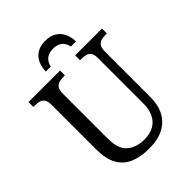

<svg xmlns="http://www.w3.org/2000/svg" viewBox="-255 -1036 1175 1175"><g transform="rotate(-45 332.0 -448.5)"><path d="M335 10Q262 10 209.5 -12.5Q157 -35 129.5 -85Q102 -135 102 -216V-604Q102 -634 91.5 -648.5Q81 -663 64 -667.5Q47 -672 26 -672H14V-714H287V-672H275Q254 -672 236.5 -667Q219 -662 209 -647Q199 -632 199 -600V-210Q199 -123 242 -86.5Q285 -50 352 -50Q405 -50 438.5 -70Q472 -90 488.5 -126Q505 -162 505 -207V-604Q505 -634 495 -648.5Q485 -663 468 -667.5Q451 -672 430 -672H418V-714H650V-672H638Q617 -672 600 -667Q583 -662 573 -647Q563 -632 563 -600V-205Q563 -139 537 -90.5Q511 -42 460.5 -16Q410 10 335 10ZM221 -771Q222 -809 235.5 -839.5Q249 -870 278 -888.5Q307 -907 351 -907Q396 -907 424.5 -888.5Q453 -870 467 -839.5Q481 -809 482 -771H438Q430 -807 407.5 -823Q385 -839 351 -839Q317 -839 294.5 -823Q272 -807 264 -771Z"/></g></svg>

Font: Noto Serif SemiCondensed
Style: Regular
Weight: 400
Width: 4
Designer: Monotype Design Team
Foundry: Monotype Imaging Inc.
Version: Version 2.013